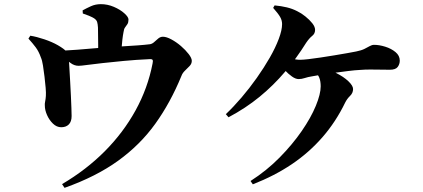

<svg xmlns="http://www.w3.org/2000/svg" viewBox="-20 -833 2040 925"><path d="M279 54Q396 -15 485 -104.5Q574 -194 633 -301Q692 -408 715 -527Q718 -540 715 -544.5Q712 -549 700 -548Q634 -545 576.5 -539.5Q519 -534 473.5 -529Q428 -524 399 -520Q370 -516 359 -516Q338 -516 320 -529.5Q302 -543 266 -571L267 -588Q309 -590 353 -593.5Q397 -597 437 -600.5Q477 -604 506 -605Q539 -608 575.5 -610Q612 -612 645.5 -614.5Q679 -617 703 -620Q714 -622 723.5 -631Q733 -640 743 -648Q753 -656 765 -656Q782 -656 806 -643Q830 -630 852 -611Q874 -592 889 -572.5Q904 -553 904 -540Q904 -526 893.5 -515Q883 -504 871 -492.5Q859 -481 854 -467Q801 -338 728 -236.5Q655 -135 549 -58.5Q443 18 291 72ZM275 -220Q253 -220 235 -237.5Q217 -255 206.5 -279Q196 -303 196 -324Q195 -332 197.5 -344Q200 -356 201 -371Q202 -385 200 -409.5Q198 -434 194.5 -463Q191 -492 187 -517.5Q183 -543 177 -556Q167 -585 152 -605Q137 -625 117 -647L126 -661Q157 -656 194 -643.5Q231 -631 259 -615Q290 -597 300 -584.5Q310 -572 312 -544Q313 -530 314.5 -502Q316 -474 318 -440.5Q320 -407 321.5 -373.5Q323 -340 324 -313.5Q325 -287 325 -274Q325 -247 311.5 -233.5Q298 -220 275 -220ZM453 -559Q453 -565 453 -581Q453 -597 453 -618Q453 -639 452.5 -661Q452 -683 452 -700Q451 -717 448 -727Q445 -737 433 -745Q421 -752 407.5 -757.5Q394 -763 379 -768L378 -783Q396 -793 418 -803Q440 -813 466 -813Q498 -813 528.5 -800Q559 -787 579 -769Q599 -751 599 -739Q599 -725 594 -717Q589 -709 583 -701.5Q577 -694 575 -678Q572 -663 569.5 -641.5Q567 -620 565.5 -598.5Q564 -577 564 -562Z M1187 39Q1265 -11 1327 -74Q1389 -137 1433.5 -201.5Q1478 -266 1501.5 -323Q1525 -380 1525 -417Q1525 -441 1518.5 -458Q1512 -475 1497 -485L1517 -510Q1562 -500 1599 -481.5Q1636 -463 1658.5 -441.5Q1681 -420 1681 -404Q1681 -385 1666.5 -371Q1652 -357 1643 -339Q1598 -246 1533.5 -172Q1469 -98 1386 -42Q1303 14 1198 55ZM1068 -283Q1105 -318 1143.5 -363Q1182 -408 1217 -457.5Q1252 -507 1279.5 -555Q1307 -603 1323 -645.5Q1339 -688 1339 -717Q1339 -735 1329.5 -751.5Q1320 -768 1296 -795L1303 -807Q1335 -804 1362 -797.5Q1389 -791 1412 -779Q1431 -770 1451 -754Q1471 -738 1484.5 -721Q1498 -704 1498 -689Q1498 -671 1484 -660Q1470 -649 1455 -627Q1409 -553 1353.5 -487.5Q1298 -422 1231 -367Q1164 -312 1081 -268ZM1419 -452Q1404 -452 1386.5 -464.5Q1369 -477 1353.5 -493.5Q1338 -510 1328 -523L1348 -564Q1362 -557 1384.5 -551Q1407 -545 1426 -545Q1440 -545 1466 -548Q1492 -551 1525 -556Q1558 -561 1591.5 -566.5Q1625 -572 1653 -577Q1681 -582 1696 -585Q1721 -590 1736 -597.5Q1751 -605 1761.5 -611Q1772 -617 1782 -617Q1807 -617 1836 -608Q1865 -599 1885.5 -582Q1906 -565 1906 -541Q1906 -524 1896 -510.5Q1886 -497 1858 -497Q1838 -497 1813.5 -497.5Q1789 -498 1763.5 -498Q1738 -498 1713 -496Q1690 -495 1658.5 -491Q1627 -487 1593.5 -482.5Q1560 -478 1530.5 -473.5Q1501 -469 1482 -465Q1463 -462 1448 -457Q1433 -452 1419 -452Z"/></svg>

Font: Noto Serif JP ExtraBold
Style: Regular
Weight: 800
Designer: Ryoko NISHIZUKA 西塚涼子 (kana & ideographs); Frank Grießhammer (Latin, Greek & Cyrillic); Wenlong ZHANG 张文龙 (bopomofo); San
Foundry: Adobe
Version: Version 2.003-H1;hotconv 1.1.1;makeotfexe 2.6.0